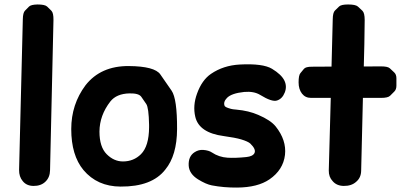

<svg xmlns="http://www.w3.org/2000/svg" viewBox="-20 -806 1798 854"><path d="M147 -786.1Q117.7 -785.6 108.9 -776.6Q100.1 -767.6 91.1 -758.5Q82 -749.5 81.5 -720.2L64.9 -50.3Q64.5 -20 81.1 -0.5Q97.7 20.5 128.4 21Q162.1 21.5 182.1 2Q202.1 -17.1 202.6 -48.8L217.8 -716.8Q218.3 -748.5 208.7 -758.1Q199.2 -767.6 189.5 -776.9Q179.7 -786.1 147 -786.1Z M555.7 -390.6Q597.2 -391.6 608.4 -375.5Q619.6 -359.4 630.6 -343.3Q641.6 -327.1 643.1 -251Q643.1 -245.6 643.1 -239.7Q642.6 -155.8 606.9 -120.1Q574.2 -87.9 526.9 -87.9Q486.8 -87.9 454.6 -120.1Q422.4 -152.3 422.4 -220.7Q422.9 -293 470.7 -354.5Q498 -389.2 555.7 -390.6ZM360.4 -426.8Q296.9 -341.8 296.9 -231.9Q296.9 -115.2 351.1 -49.8Q412.6 23.4 516.1 23.9Q655.8 24.9 715.3 -51.8Q767.1 -114.7 767.6 -231.9Q768.1 -366.7 743.2 -402.8Q718.3 -439 693.1 -475.1Q668 -511.2 553.2 -512.2Q428.2 -513.2 360.4 -426.8Z M922.4 -127.9Q908.7 -137.2 883.8 -139.2Q863.8 -140.6 846.2 -129.4Q816.9 -111.3 819.3 -68.8Q821.8 -32.7 860.8 -8.3Q896.5 13.7 922.4 18.6Q975.6 28.8 1034.2 28.3Q1126 27.8 1178.7 -8.3Q1239.7 -50.3 1247.6 -117.2Q1254.9 -182.6 1206.1 -243.7Q1183.6 -271.5 1128.9 -294.9Q1086.4 -313.5 1031.7 -318.4Q1013.7 -319.8 1007.3 -321.8Q1001 -323.7 994.6 -325.7Q988.3 -327.6 986.3 -329.1Q984.4 -330.6 982.2 -331.8Q980 -333 979 -335.4Q972.2 -352.5 989.7 -370.6Q1009.8 -391.1 1065.9 -397Q1109.4 -400.9 1137.2 -383.8Q1189.5 -351.6 1211.9 -358.9Q1235.4 -366.2 1246.6 -394.5Q1257.3 -421.4 1245.1 -447.3Q1231.9 -474.6 1189.9 -500Q1149.4 -524.4 1046.4 -519Q973.6 -515.1 918.5 -477.5Q877.9 -449.7 856.4 -389.6Q836.9 -336.4 848.6 -286.6Q865.2 -215.3 975.6 -200.7Q1026.4 -193.8 1052.7 -186Q1083 -176.8 1093.3 -167.5Q1120.1 -141.6 1111.8 -125Q1104.5 -110.4 1075.2 -107.4Q1027.3 -102.5 992.7 -104.5Q953.6 -106.9 922.4 -127.9Z M1528.3 -786.1Q1497.6 -786.1 1488.3 -777.1Q1479 -768.1 1469.7 -759Q1460.4 -750 1460 -720.2L1454.6 -509.8Q1407.2 -509.3 1367.2 -509.3Q1339.8 -509.3 1332 -499.8Q1324.2 -490.2 1316.2 -480.7Q1308.1 -471.2 1308.1 -439.5Q1308.1 -409.2 1323.2 -389.6Q1337.9 -370.6 1363.3 -370.6H1451.2L1442.4 -47.9Q1441.9 -19 1459.5 -0.5Q1477.1 20.5 1508.8 21Q1543.9 21.5 1564.9 2Q1585.9 -16.1 1586.4 -46.4L1594.2 -370.6H1675.3Q1705.6 -370.6 1715.1 -380.1Q1724.6 -389.6 1733.9 -398.9Q1743.2 -408.2 1743.2 -424.8Q1743.2 -441.4 1743.2 -458Q1743.2 -474.6 1733.4 -483.9Q1723.6 -493.2 1713.9 -502.2Q1704.1 -511.2 1672.4 -510.7L1598.1 -510.3Q1601.1 -605 1602.1 -716.8Q1602.1 -748.5 1592 -758.1Q1582 -767.6 1571.8 -776.9Q1561.5 -786.1 1528.3 -786.1Z"/></svg>

Font: Comic Relief
Style: Bold
Weight: 700
Designer: Jeff Davis
Foundry: Loudifier
Version: Version 1.200; ttfautohint (v1.8.4.7-5d5b)